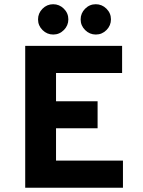

<svg xmlns="http://www.w3.org/2000/svg" viewBox="-20 -884 672 904"><path d="M98.7 0V-668H554.9V-540.3H243.8V-407.1H439.5V-280.1H243.8V-127.7H558.9V0ZM431.2 -721.4Q402.1 -721.4 380.9 -742.4Q359.7 -763.4 359.7 -792.6Q359.7 -821.7 380.7 -842.9Q401.8 -864.1 430.9 -864.1Q460 -864.1 481.2 -843.1Q502.4 -822 502.4 -792.9Q502.4 -763.8 481.4 -742.6Q460.4 -721.4 431.2 -721.4ZM230.6 -721.4Q201.5 -721.4 180.3 -742.4Q159.1 -763.4 159.1 -792.6Q159.1 -821.7 180.1 -842.9Q201.1 -864.1 230.2 -864.1Q259.4 -864.1 280.6 -843.1Q301.8 -822 301.8 -792.9Q301.8 -763.8 280.7 -742.6Q259.7 -721.4 230.6 -721.4Z"/></svg>

Font: Atkinson Hyperlegible Mono ExtraLight
Style: Regular
Weight: 200
Monospace: yes
Designer: Elliott Scott, Megan Eiswerth, Linus Boman, Theodore Petrosky, Letters from Sweden
Foundry: Applied Design Works, Letters from Sweden
Version: Version 2.001